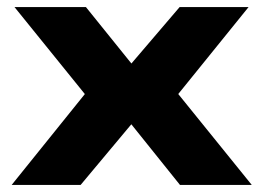

<svg xmlns="http://www.w3.org/2000/svg" viewBox="-20 -523 744 543"><path d="M13 0 257 -303 262 -205 21 -503H223L356 -338H347L488 -503H683L442 -205L447 -303L692 0H489L347 -177H356L208 0Z"/></svg>

Font: Nunito Sans 7pt Expanded ExtraBold
Style: Regular
Weight: 800
Width: 7
Designer: Vernon Adams
Foundry: Vernon Adams
Version: Version 3.101;gftools[0.9.27]